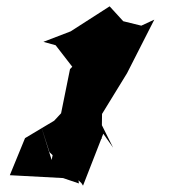

<svg xmlns="http://www.w3.org/2000/svg" viewBox="-20 -829 543 606"><path d="M229 -250 214 -377 301 -391 304 -611 250 -683 148 -696 254 -559 151 -448 59 -393 11 -276 179 -267ZM203 -730 117 -697 249 -660 201 -611 143 -324 108 -436 136 -349 237 -251 242 -243 306 -407 337 -363 292 -453 381 -598 467 -767 426 -748 369 -762 326 -809Z"/></svg>

Font: Asimov Silicon
Style: Regular
Weight: 400
Designer: Google
Version: Version 2.000980; 2014